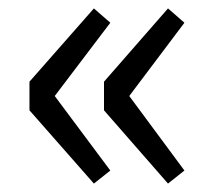

<svg xmlns="http://www.w3.org/2000/svg" viewBox="-20 -510 519 456"><path d="M203 -74 50 -248V-316L203 -490L242 -456L110 -282L242 -105ZM379 -74 227 -248V-316L379 -490L418 -456L287 -282L418 -105Z"/></svg>

Font: Noto Sans SC
Style: Regular
Weight: 400
Designer: Ryoko NISHIZUKA  (kana, bopomofo & ideographs); Paul D. Hunt (Latin, Greek & Cyrillic); Sandoll Communications , Soo-you
Foundry: Adobe
Version: Version 2.002;hotconv 1.0.116;makeotfexe 2.5.65601